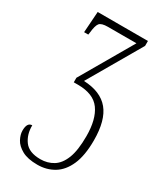

<svg xmlns="http://www.w3.org/2000/svg" viewBox="-196 -607 773 917"><g transform="rotate(30 190.5 -148.0)"><path d="M174 240Q120 240 88.5 222.5Q57 205 44 180.5Q31 156 31 134Q31 89 59 89Q58 139 84 174.5Q110 210 173 210Q212 210 243 191Q274 172 291.5 127.5Q309 83 309 5Q309 -88 273 -138Q237 -188 151 -188H128V-213L294 -499H137Q101 -499 90.5 -485.5Q80 -472 76 -433L74 -420H51L59 -536H336V-509L167 -218Q261 -214 305.5 -160Q350 -106 350 4Q350 88 327 140Q304 192 264 216Q224 240 174 240Z"/></g></svg>

Font: Noto Serif ExtraCondensed ExtraLight
Style: Regular
Weight: 200
Width: 2
Designer: Monotype Design Team
Foundry: Monotype Imaging Inc.
Version: Version 2.015